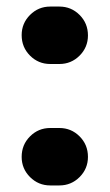

<svg xmlns="http://www.w3.org/2000/svg" viewBox="-20 -565 335 585"><path d="M133 -370Q97 -370 71.5 -395.5Q46 -421 46 -458Q46 -494 71.5 -519.5Q97 -545 133 -545H161Q197 -545 222.5 -519.5Q248 -494 248 -457Q248 -421 222.5 -395.5Q197 -370 161 -370ZM133 0Q97 0 71.5 -25.5Q46 -51 46 -87Q46 -124 71.5 -149.5Q97 -175 133 -175H161Q197 -175 222.5 -149.5Q248 -124 248 -87Q248 -51 222.5 -25.5Q197 0 161 0Z"/></svg>

Font: Jellee Roman
Style: Regular
Weight: 400
Designer: Alfredo Marco Pradil
Foundry: Alfredo Marco Pradil
Version: Version 1.016;PS 001.016;hotconv 1.0.88;makeotf.lib2.5.64775